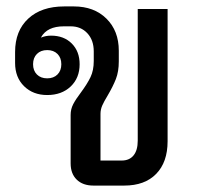

<svg xmlns="http://www.w3.org/2000/svg" viewBox="-20 -578 616 598"><path d="M200 -69V-220Q200 -238 208 -253.5Q216 -269 232 -290Q252 -317 262 -338Q272 -359 272 -388V-418Q272 -453 252 -474.5Q232 -496 200 -496H179Q127 -496 108 -462V-461Q122 -467 139 -467Q179 -467 203.5 -442.5Q228 -418 228 -378Q228 -335 200 -308.5Q172 -282 127 -282Q83 -282 55 -309.5Q27 -337 27 -382V-416Q27 -482 68 -520Q109 -558 180 -558H210Q273 -558 311.5 -520Q350 -482 350 -420V-387Q350 -355 341 -332Q332 -309 315 -280Q304 -262 298.5 -249.5Q293 -237 293 -223V-78H359Q383 -78 396 -94Q409 -110 409 -140V-550H502V-138Q502 -73 466.5 -36.5Q431 0 367 0H271Q238 0 219 -18.5Q200 -37 200 -69ZM171 -378Q171 -398 159 -410Q147 -422 127 -422Q107 -422 95 -410Q83 -398 83 -378Q83 -358 95 -346Q107 -334 127 -334Q147 -334 159 -346Q171 -358 171 -378Z"/></svg>

Font: Bai Jamjuree Medium
Style: Regular
Weight: 500
Version: Version 1.000; ttfautohint (v1.6)